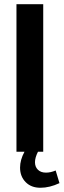

<svg xmlns="http://www.w3.org/2000/svg" viewBox="-20 -720 302 911"><path d="M244.1 88.9 262.2 148.9Q215.3 170.9 171.9 170.9Q127.9 170.9 101.6 144Q75.2 117.2 75.2 75.2Q75.2 38.6 96.2 0H58.1V-700.2H185.1V0H160.2Q146 27.8 146 49.8Q146 71.8 159.9 85.4Q173.8 99.1 198.2 99.1Q220.2 99.1 244.1 88.9Z"/></svg>

Font: LT Hoop SemBd
Style: Regular
Weight: 600
Designer: Daniel Lyons
Foundry: LyonsType
Version: Version 1.000